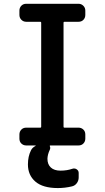

<svg xmlns="http://www.w3.org/2000/svg" viewBox="-20 -750 540 990"><path d="M115.2 0Q100.6 0 90.3 -9.8Q80.1 -19.5 80.1 -35.2V-56.6Q80.1 -71.3 89.8 -81.5Q99.6 -91.8 115.2 -91.8H188.5Q192.4 -91.8 192.4 -96.7V-632.8Q192.4 -637.7 188.5 -637.7H115.2Q100.6 -637.7 90.3 -647.9Q80.1 -658.2 80.1 -672.9V-695.3Q80.1 -710 89.8 -720.2Q99.6 -730.5 115.2 -730.5H384.8Q399.4 -730.5 409.7 -720.2Q419.9 -710 419.9 -695.3V-672.9Q419.9 -658.2 410.2 -647.9Q400.4 -637.7 384.8 -637.7H311.5Q307.6 -637.7 307.6 -632.8V-96.7Q307.6 -91.8 311.5 -91.8H384.8Q399.4 -91.8 409.7 -82Q419.9 -72.3 419.9 -56.6V-35.2Q419.9 -20.5 410.2 -10.3Q400.4 0 384.8 0H238.3Q237.3 0 236.8 2Q236.3 3.9 237.3 4.9Q241.2 13.7 236.3 23.4Q225.6 45.9 224.6 68.4Q224.6 97.7 242.2 113.8Q259.8 129.9 292 129.9Q325.2 129.9 353.5 120.1Q365.2 116.2 375.5 123Q385.7 129.9 385.7 141.6V165Q385.7 180.7 376.5 193.8Q367.2 207 351.6 210.9Q315.4 219.7 278.3 219.7Q201.2 219.7 162.6 186.5Q124 153.3 124 97.7Q124 56.6 139.6 25.4Q146.5 10.7 164.1 2Q164.1 1 163.1 0Z"/></svg>

Font: Rounded-L Mgen+ 1m medium
Style: Regular
Weight: 500
Designer: [Source Han Sans]
Ryoko NISHIZUKA  (kana & ideographs); Paul D. Hunt (Latin, Greek & Cyrillic); Wenlong ZHANG  (bopomofo
Version: Version 1.059.20150602